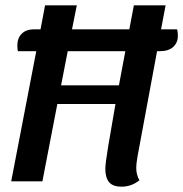

<svg xmlns="http://www.w3.org/2000/svg" viewBox="-20 -680 687 720"><path d="M647 -546Q647 -520 629.5 -504Q612 -488 579 -488H569L496 -95Q491 -68 491 -49Q491 -24 503 -4Q473 20 436 20Q403 20 389 3Q375 -14 375 -47Q375 -67 386 -133L413 -290H195L139 0H22L116 -488H47Q45 -496 45 -512Q46 -539 62.5 -554.5Q79 -570 106 -570H132L149 -660H268L250 -570H465L482 -660H601L584 -570H644Q647 -560 647 -546ZM450 -488H234L209 -360H426Z"/></svg>

Font: Sansita
Style: Italic
Weight: 400
Italic angle: -11°
Designer: Pablo Cosgaya
Foundry: Omnibus-Type
Version: Version 1.006